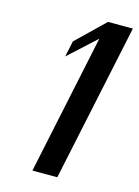

<svg xmlns="http://www.w3.org/2000/svg" viewBox="-107 -751 587 812"><g transform="rotate(15 186.0 -345.0)"><path d="M226 0H117L246 -612L126 -502L141 -572L263 -690H372Z"/></g></svg>

Font: Trochut
Style: Italic
Weight: 400
Italic angle: -12°
Designer: Andreu Balius
Foundry: Andreu Balius
Version: Version 1.001